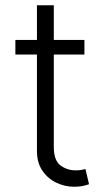

<svg xmlns="http://www.w3.org/2000/svg" viewBox="-20 -696 402 724"><path d="M298.3 -545.5V-490.4H182.9V-142.4Q182.9 -90.9 207.9 -72.3Q233 -53.6 265.3 -53.6Q277.7 -53.6 286.6 -55.2Q295.5 -56.8 302.2 -58.6L315.7 -1.4Q306.8 2.1 293.1 5.1Q279.5 8.2 259.6 8.2Q224.8 8.2 192.5 -7.1Q160.2 -22.4 139.7 -52.6Q119.3 -82.7 119.3 -127.5V-490.4H38V-545.5H119.3V-676.1H182.9V-545.5Z"/></svg>

Font: Inter UI Light
Style: Regular
Weight: 300
Designer: Rasmus Andersson
Foundry: rsms
Version: 3.2;8d6f07862